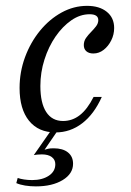

<svg xmlns="http://www.w3.org/2000/svg" viewBox="-20 -446 452 663"><path d="M171.8 11.3Q112.9 11.3 80.2 -29Q47.6 -69.4 47.6 -141.9Q47.6 -197.6 66.5 -248.8Q85.5 -300 118.1 -339.9Q150.8 -379.8 192.7 -402.8Q234.7 -425.8 280.6 -425.8Q323.4 -425.8 348.8 -405.2Q374.2 -384.7 374.2 -349.2Q374.2 -326.6 364.1 -306.5Q354 -286.3 337.9 -273.8Q321.8 -261.3 302.4 -261.3Q287.1 -261.3 278.2 -269Q269.4 -276.6 269.4 -290.3Q269.4 -304 277 -314.9Q284.7 -325.8 294.4 -335.5Q304 -345.2 311.7 -355.2Q319.4 -365.3 319.4 -376.6Q319.4 -396.8 289.5 -396.8Q256.5 -396.8 226.2 -375.8Q196 -354.8 171.8 -319.8Q147.6 -284.7 133.5 -240.3Q119.4 -196 119.4 -149.2Q119.4 -90.3 139.5 -59.3Q159.7 -28.2 197.6 -28.2Q229.8 -28.2 255.6 -48.4Q281.5 -68.5 303.2 -111.3H331.5Q304.8 -51.6 263.7 -20.2Q222.6 11.3 171.8 11.3ZM104 197.6Q84.7 197.6 66.9 194.8Q49.2 191.9 36.3 186.3L41.1 168.5Q50 171.8 63.3 173.8Q76.6 175.8 91.1 175.8Q125.8 175.8 148.4 160.9Q171 146 171 121Q171 105.6 158.9 96.4Q146.8 87.1 124.2 87.1Q116.1 87.1 108.5 87.9Q100.8 88.7 96.8 89.5L158.1 1.6H181.5L133.9 71Q138.7 69.4 146 67.7Q153.2 66.1 165.3 66.1Q196.8 66.1 214.5 80.2Q232.3 94.4 232.3 119.4Q232.3 154 196.4 175.8Q160.5 197.6 104 197.6Z"/></svg>

Font: Playfair 5pt SemiExpanded Light Light
Style: Italic
Weight: 300
Italic angle: -15.6°
Version: Version 2.203